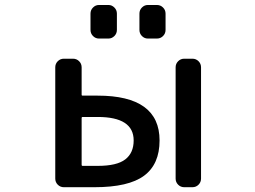

<svg xmlns="http://www.w3.org/2000/svg" viewBox="-20 -784 1040 782"><path d="M312.5 -398.4Q312.5 -394.5 316.4 -394.5H377.9Q629.9 -394.5 629.9 -211.9Q629.9 -115.2 566.9 -68.4Q503.9 -21.5 364.3 -21.5H240.2Q225.6 -21.5 215.3 -31.7Q205.1 -42 205.1 -56.6V-509.8Q205.1 -524.4 215.3 -534.7Q225.6 -544.9 240.2 -544.9H277.3Q292 -544.9 302.2 -534.7Q312.5 -524.4 312.5 -509.8ZM524.4 -211.9Q524.4 -307.6 377.9 -307.6H316.4Q312.5 -307.6 312.5 -302.7V-113.3Q312.5 -108.4 316.4 -108.4H377.9Q456.1 -108.4 490.2 -134.8Q524.4 -161.1 524.4 -211.9ZM730.5 -21.5Q715.8 -21.5 705.6 -31.7Q695.3 -42 695.3 -56.6V-509.8Q695.3 -524.4 705.6 -534.7Q715.8 -544.9 730.5 -544.9H763.7Q778.3 -544.9 788.6 -534.7Q798.8 -524.4 798.8 -509.8V-56.6Q798.8 -42 788.6 -31.7Q778.3 -21.5 763.7 -21.5ZM382.8 -627Q369.1 -627 358.9 -637.2Q348.6 -647.5 348.6 -662.1V-728.5Q348.6 -743.2 358.9 -753.4Q369.1 -763.7 382.8 -763.7H421.9Q435.5 -763.7 445.8 -753.4Q456.1 -743.2 456.1 -728.5V-662.1Q456.1 -647.5 445.8 -637.2Q435.5 -627 421.9 -627ZM582 -627Q568.4 -627 558.1 -637.2Q547.9 -647.5 547.9 -662.1V-728.5Q547.9 -743.2 558.1 -753.4Q568.4 -763.7 582 -763.7H619.1Q633.8 -763.7 644 -753.4Q654.3 -743.2 654.3 -728.5V-662.1Q654.3 -647.5 644 -637.2Q633.8 -627 619.1 -627Z"/></svg>

Font: Gen Jyuu Gothic L Monospace Medium
Style: Regular
Weight: 500
Designer: [Source Han Sans]
Ryoko NISHIZUKA  (kana & ideographs); Paul D. Hunt (Latin, Greek & Cyrillic); Wenlong ZHANG  (bopomofo
Version: Version 1.002.20150607